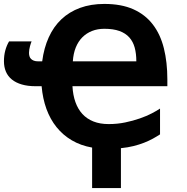

<svg xmlns="http://www.w3.org/2000/svg" viewBox="-20 -745 948 973"><path d="M530.8 -116.2Q574.2 -116.2 614.3 -124.5Q654.3 -132.8 688.5 -144.8Q722.7 -156.7 749 -170.4Q775.4 -184.1 791 -194.8V-64Q774.4 -53.2 754.4 -42.2Q734.4 -31.2 710.2 -21.7Q686 -12.2 657 -4.9Q627.9 2.4 592.8 5.9V208H446.8V2.9Q389.2 -7.3 344 -33.9Q298.8 -60.5 266.6 -100.6Q234.4 -140.6 215.3 -193.1Q196.3 -245.6 190.9 -308.1H160.2Q120.6 -308.1 90.6 -316.9Q60.5 -325.7 40.3 -342Q20 -358.4 10 -381.8Q0 -405.3 0 -435.1Q0 -463.9 6.8 -489.3Q13.7 -514.6 25.9 -535.2H140.1Q138.7 -532.2 136.5 -525.9Q134.3 -519.5 132.1 -511.2Q129.9 -502.9 128.4 -493.9Q127 -484.9 127 -477.1Q127 -468.3 129.2 -460.4Q131.3 -452.6 137 -446.8Q142.6 -440.9 151.6 -437.5Q160.6 -434.1 173.8 -434.1H193.8Q202.6 -502 227.1 -555.9Q251.5 -609.9 291.3 -647.5Q331.1 -685.1 385.7 -705.1Q440.4 -725.1 508.8 -725.1Q595.2 -725.1 655.8 -698Q716.3 -670.9 754.6 -620.8Q793 -570.8 810.5 -500.2Q828.1 -429.7 828.1 -342.8V-308.1H347.2Q349.6 -263.2 362.3 -227.5Q375 -191.9 397.7 -167.2Q420.4 -142.6 453.6 -129.4Q486.8 -116.2 530.8 -116.2ZM508.8 -599.1Q474.6 -599.1 446.5 -588.1Q418.5 -577.1 397.5 -556.2Q376.5 -535.2 364 -504.4Q351.6 -473.6 349.1 -434.1H670.9Q670.9 -473.1 662.6 -503.7Q654.3 -534.2 635.3 -555.4Q616.2 -576.7 585.2 -587.9Q554.2 -599.1 508.8 -599.1Z"/></svg>

Font: Droid Sans
Style: Bold
Weight: 700
Foundry: Ascender Corporation
Version: Version 1.00 build 112